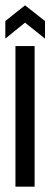

<svg xmlns="http://www.w3.org/2000/svg" viewBox="-24 -701 189 721"><path d="M34 0V-528H106V0ZM-4 -556V-622L70 -681L145 -622V-556L70 -616Z"/></svg>

Font: Bricolage Grotesque 48pt Condensed Light
Style: Regular
Weight: 300
Width: 3
Designer: Mathieu Triay
Foundry: Atelier Triay
Version: Version 1.000; ttfautohint (v1.8.4.7-5d5b);gftools[0.9.32]